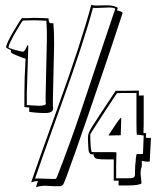

<svg xmlns="http://www.w3.org/2000/svg" viewBox="-20 -741 645 795"><path d="M380 -718 420 -719Q455 -719 468 -708L464 -698Q481 -695 488 -688L426 -501Q251 14 241 24Q235 30 228 30Q216 30 204 30L168 28Q148 28 129 34Q130 30 133 21Q136 12 137 8Q120 10 109 14Q127 -41 221.5 -302.5Q316 -564 358 -721Q368 -718 380 -718ZM575 -229 574 -190H585L584 -171Q587 -170 594 -170H605L600 -72H584L567 -75Q568 -54 566 -48Q562 -39 562 -22L566 18Q557 27 504 27H471V7H451V-81H421Q381 -81 375 -86Q369 -91 367 -102Q354 -102 353.5 -103.5Q353 -105 350 -109Q347 -113 346.5 -121Q346 -129 345 -143Q344 -157 344 -172.5Q344 -188 358.5 -212Q373 -236 459 -365H496L555 -366V-345L575 -346ZM138 -2 199 0Q211 0 212 -1L214 -5L216 -8Q274 -158 316.5 -285Q359 -412 399 -531.5Q439 -651 457 -704V-705Q451 -710 430 -710L378 -708Q367 -708 365 -709Q328 -570 236 -314.5Q144 -59 125 -1Q126 -2 138 -2ZM204 -552 199 -327V-310Q199 -299 200 -293V-292Q200 -273 166.5 -273Q133 -273 101 -278V-296Q91 -296 81 -298V-355Q81 -416 86 -498Q78 -500 68 -504L48 -512Q25 -521 25 -526Q25 -531 26 -533Q5 -542 5 -546Q7 -562 35.5 -610.5Q64 -659 71 -666H97L120 -667Q147 -667 181 -665Q181 -645 190 -645Q196 -645 201 -645Q204 -612 204 -568ZM575 -180 553 -183Q548 -183 547 -182Q545 -190 545 -233V-356Q516 -356 486 -356L464 -355Q414 -280 384.5 -233.5Q355 -187 354 -186V-175Q354 -133 359 -113V-112Q360 -111 375 -111H443Q461 -111 462 -110V-101L461 -55V-3H514Q533 -3 536 -8.5Q539 -14 539 -18V-34Q539 -47 540 -57V-58L542 -74V-77Q542 -85 543 -88L545 -102Q547 -103 553 -103H563Q569 -103 571 -104H572ZM91 -306 139 -303Q170 -303 170 -312Q169 -315 169 -321V-347L174 -572V-613Q174 -625 172 -655Q138 -657 120 -657L75 -656Q69 -650 43 -605Q17 -560 15 -545Q15 -542 42 -534.5Q69 -527 75 -527Q81 -527 87.5 -541Q94 -555 96 -555Q97 -553 97 -545L91 -355ZM479 -181 435 -180 429 -181Q430 -182 442 -200Q476 -253 481 -253L482 -252L480 -182Z"/></svg>

Font: Londrina Shadow
Style: Regular
Weight: 400
Designer: Marcelo Magalhaes
Foundry: Marcelo Magalhaes
Version: Version 1.001 2011